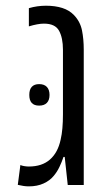

<svg xmlns="http://www.w3.org/2000/svg" viewBox="-20 -660 381 685"><path d="M83 4.9Q73.2 4.9 63.5 3.4Q53.7 2 43.5 -0.5L52.7 -71.3Q57.6 -68.8 66.2 -67.4Q74.7 -65.9 83 -65.9Q129.9 -65.9 158.2 -90.8Q186.5 -115.7 196.3 -161.6Q200.7 -180.2 202.6 -202.6Q204.6 -225.1 204.6 -252V-482.4Q204.6 -524.9 190.7 -550.3Q176.8 -575.7 136.7 -575.7Q126 -575.7 112.5 -573.2Q99.1 -570.8 83 -565.9V-630.9Q112.8 -639.6 144 -639.6Q176.8 -639.6 202.1 -631.6Q227.5 -623.5 244.1 -606Q266.1 -583 272.5 -551.8Q278.8 -520.5 278.8 -482.4V0H221.7L210.9 -100.1H206.5Q200.7 -82.5 192.1 -64.5Q183.6 -46.4 170.9 -31.7Q157.7 -15.6 135.3 -5.4Q112.8 4.9 83 4.9ZM119.6 -283.2Q84.5 -283.2 84.5 -321.3Q84.5 -340.8 93.5 -350.3Q102.5 -359.9 119.6 -359.9Q137.7 -359.9 147.2 -349.9Q156.7 -339.8 156.7 -321.3Q156.7 -302.7 147.2 -293Q137.7 -283.2 119.6 -283.2Z"/></svg>

Font: Open Sans Condensed
Style: Regular
Weight: 400
Width: 3
Designer: Monotype Design Team
Foundry: Monotype Imaging Inc.
Version: Version 3.000